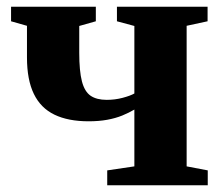

<svg xmlns="http://www.w3.org/2000/svg" viewBox="-20 -553 664 573"><path d="M300 0V-44.5L381 -56.5V-226Q365 -216.5 344.8 -208.2Q324.5 -200 299.8 -195.5Q275 -191 244.5 -191Q183.5 -191 142.5 -210.8Q101.5 -230.5 81 -272.8Q60.5 -315 60.5 -381.5V-476L13 -489.5V-533H266V-489.5L216.5 -475.5V-395.5Q216.5 -341 224.5 -310.2Q232.5 -279.5 250.5 -267.2Q268.5 -255 298.5 -255Q323 -255 345.8 -261Q368.5 -267 381 -274V-475.5L329 -489.5V-533H599.5V-489.5L537 -476V-56.5L600 -44.5V0Z"/></svg>

Font: Merriweather 72pt ExtraBold
Style: Regular
Weight: 800
Version: Version 2.100